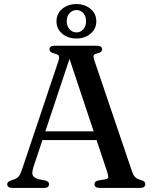

<svg xmlns="http://www.w3.org/2000/svg" viewBox="-20 -925 754 945"><path d="M173.5 -278.5H472L475.5 -235.5H168.5ZM221.5 -18.5Q221.5 -10 215.5 -5Q209.5 0 196.5 0H41.5Q28 0 21.8 -5Q15.5 -10 15.5 -18Q15.5 -24 19.5 -28.5Q23.5 -33 34 -37L53.5 -43.5Q68 -50 75 -60.5Q82 -71 91 -98.5L267 -623Q273 -641 269.8 -649Q266.5 -657 248.5 -661.5Q234.5 -665 229 -670Q223.5 -675 223.5 -682.5Q223.5 -690.5 230 -695.2Q236.5 -700 249 -700H457Q470 -700 476.2 -695.2Q482.5 -690.5 482.5 -682.5Q482.5 -675 477 -670Q471.5 -665 458.5 -662Q444 -658.5 441.2 -652.2Q438.5 -646 443 -632L628.5 -85Q635 -64 644.5 -54Q654 -44 672 -39.5Q685.5 -35.5 690.2 -30.8Q695 -26 695 -18.5Q695 -10 688.5 -5Q682 0 669 0H470.5Q457.5 0 451.2 -5Q445 -10 445 -18.5Q445 -25.5 449.5 -30Q454 -34.5 464.5 -37L499.5 -42.5Q512.5 -45.5 512.8 -53.8Q513 -62 507 -80.5L316 -653.5L330.5 -660.5L145 -104Q139 -85.5 139 -74Q139 -62.5 146.2 -55.2Q153.5 -48 169 -43L202.5 -37Q212 -34 216.8 -29.8Q221.5 -25.5 221.5 -18.5ZM356 -735.5Q315 -735.5 286.5 -759Q258 -782.5 258 -820.5Q258 -858.5 286.5 -881.8Q315 -905 356 -905Q397.5 -905 425.8 -881.2Q454 -857.5 454 -820.5Q454 -783 425.8 -759.2Q397.5 -735.5 356 -735.5ZM356.5 -875.5Q336.5 -875.5 322.5 -860.5Q308.5 -845.5 308.5 -820.5Q308.5 -796 322.5 -780.8Q336.5 -765.5 356.5 -765.5Q376.5 -765.5 390 -781Q403.5 -796.5 403.5 -820.5Q403.5 -845.5 390 -860.5Q376.5 -875.5 356.5 -875.5Z"/></svg>

Font: Fraunces 10pt
Style: Regular
Weight: 400
Version: Version 1.000;[b76b70a41]